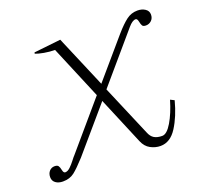

<svg xmlns="http://www.w3.org/2000/svg" viewBox="-135 -615 768 734"><g transform="rotate(-20 249.5 -248.5)"><path d="M537 -475Q537 -460 527.5 -451Q518 -442 505 -442Q494 -442 490.5 -447.5Q487 -453 484.5 -465.5Q482 -478 475 -478Q462 -478 445 -458L279 -264L367 -57Q374 -39 386.5 -31.5Q399 -24 419 -24Q438 -24 458.5 -58.5Q479 -93 494 -144L510 -136Q494 -75 467 -32.5Q440 10 400 10Q379 10 359.5 -0.5Q340 -11 330 -35L249 -228L98 -52Q68 -19 49.5 -4.5Q31 10 3 10Q-15 10 -26.5 1.5Q-38 -7 -38 -22Q-38 -37 -29.5 -46.5Q-21 -56 -8 -56Q3 -56 7 -50.5Q11 -45 13.5 -32.5Q16 -20 23 -20Q33 -20 43.5 -30Q54 -40 63.5 -52.5Q73 -65 78 -70L237 -256L146 -473Q125 -473 102.5 -477Q80 -481 68 -486L69 -491L178 -503L268 -291L401 -446Q428 -477 448 -492Q468 -507 493 -507Q511 -507 524 -498.5Q537 -490 537 -475Z"/></g></svg>

Font: Trirong ExtraLight
Style: Italic
Weight: 275
Italic angle: -12°
Designer: Katatrad Team
Foundry: CadsonDemak
Version: Version 1.003